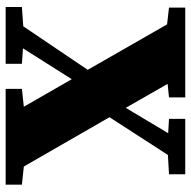

<svg xmlns="http://www.w3.org/2000/svg" viewBox="-18 -674 692 697"><g transform="rotate(90 328.5 -326.0)"><path d="M8 -593V-652H334V-593L285 -588L372 -436L464 -590L412 -593V-652H613V-593L543 -589L406 -377L585 -66L651 -59V0H303V-59L368 -66L268 -240L156 -63L212 -59V0H6V-59L76 -64L234 -298L69 -586Z"/></g></svg>

Font: Source Serif Pro Black
Style: Regular
Weight: 900
Designer: Frank Grießhammer
Foundry: Adobe Systems Incorporated
Version: Version 3.001;hotconv 1.0.111;makeotfexe 2.5.65597